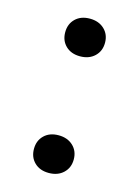

<svg xmlns="http://www.w3.org/2000/svg" viewBox="-85 -543 434 601"><g transform="rotate(15 132.5 -243.0)"><path d="M179 -10Q161 7 132 7Q103 7 85.5 -10Q68 -27 68 -54Q68 -81 85.5 -98Q103 -115 132 -115Q161 -115 179 -98Q197 -81 197 -54Q197 -27 179 -10ZM179 -388Q161 -371 132 -371Q103 -371 85.5 -388Q68 -405 68 -432Q68 -459 85.5 -476Q103 -493 132 -493Q161 -493 179 -476Q197 -459 197 -432Q197 -405 179 -388Z"/></g></svg>

Font: Celebes SemiBold
Style: Regular
Weight: 600
Designer: Anugrah Pasau
Foundry: Lafontype
Version: Version 1.000